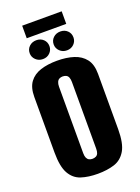

<svg xmlns="http://www.w3.org/2000/svg" viewBox="-157 -897 714 977"><g transform="rotate(-20 199.5 -408.0)"><path d="M198 12Q147 12 108.5 -0.5Q70 -13 48.5 -51Q27 -89 27 -165V-466Q27 -517 48.5 -546Q70 -575 108.5 -587.5Q147 -600 198 -600Q249 -600 288 -587.5Q327 -575 349.5 -546Q372 -517 372 -466V-166Q372 -89 349.5 -51Q327 -13 288 -0.5Q249 12 198 12ZM198 -69Q208 -69 216.5 -73Q225 -77 229 -86.5Q233 -96 233 -112V-472Q233 -487 229 -497Q225 -507 216.5 -511Q208 -515 198 -515Q188 -515 180 -511Q172 -507 167.5 -497Q163 -487 163 -472V-112Q163 -96 167.5 -86.5Q172 -77 180 -73Q188 -69 198 -69ZM135 -632Q112 -632 96.5 -647Q81 -662 81 -683Q81 -705 96.5 -719.5Q112 -734 135 -734Q158 -734 173 -719.5Q188 -705 188 -683Q188 -662 173 -647Q158 -632 135 -632ZM265 -632Q242 -632 226.5 -647Q211 -662 211 -683Q211 -705 226.5 -719.5Q242 -734 265 -734Q288 -734 303 -719.5Q318 -705 318 -683Q318 -662 303 -647Q288 -632 265 -632ZM93 -760V-828H307V-760Z"/></g></svg>

Font: Alumni Sans Thin ExtraBold
Style: Regular
Weight: 800
Version: Version 1.018